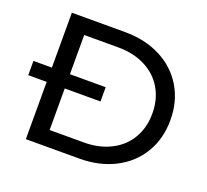

<svg xmlns="http://www.w3.org/2000/svg" viewBox="-113 -781 992 919"><g transform="rotate(20 383.5 -322.0)"><path d="M104 -644V0H375.4C443.4 0 503.9 -13.5 556.6 -40.5C609.3 -67.5 650.3 -105.3 679.4 -154.1C708.6 -202.9 723.1 -258.8 723.1 -322C723.1 -385.2 708.6 -441.1 679.4 -489.9C650.3 -538.7 609.3 -576.5 556.6 -603.5C503.9 -630.5 443.4 -644 375.4 -644ZM369.8 -80H196V-564H369.8C422 -564 467.8 -553.8 507.4 -533.6C546.9 -513.4 577.5 -485 598.9 -448.5C620.4 -412 631.1 -369.8 631.1 -322C631.1 -274.2 620.4 -232 598.9 -195.5C577.5 -159 546.9 -130.6 507.4 -110.4C467.8 -90.2 422 -80 369.8 -80ZM10.1 -364.3V-291.6H378.1V-364.3Z"/></g></svg>

Font: Montserrat Ace
Style: Regular
Weight: 500
Designer: Julieta Ulanovsky
Foundry: Julieta Ulanovsky
Version: Version 1